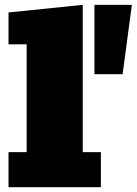

<svg xmlns="http://www.w3.org/2000/svg" viewBox="-20 -782 571 802"><path d="M15.6 0V-146.5H91.3V-596.7H15.6V-730L325.7 -761.7V-146.5H401.4V0ZM374.5 -472.2V-761.7H530.8L492.2 -472.2Z"/></svg>

Font: Bevan
Style: Regular
Weight: 400
Designer: Vernon Adams
Foundry: Vernon Adams
Version: Version 2.100; ttfautohint (v1.8.3)